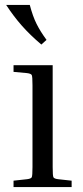

<svg xmlns="http://www.w3.org/2000/svg" viewBox="-20 -760 339 780"><path d="M35 -468V-495H194V-81Q194 -46 197 -40Q200 -34 216 -32L271 -26V0H35V-26L90 -32Q106 -34 109 -40Q112 -46 112 -81V-414Q112 -449 109 -455Q106 -461 90 -463ZM148 -579Q102 -618 68.5 -656Q35 -694 5 -740H101Q113 -694 128.5 -663Q144 -632 169 -598Z"/></svg>

Font: Inria Serif
Style: Regular
Weight: 400
Designer: Black Foundry Team
Foundry: Black Foundry
Version: Version 1.000; ttfautohint (v1.8.3)